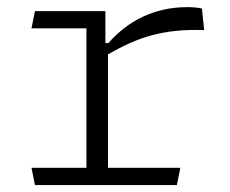

<svg xmlns="http://www.w3.org/2000/svg" viewBox="-20 -532 660 552"><path d="M283 -500H80.5L70.5 -450.5H228.5V-49.5H70.5L80.5 0H488.5L498.5 -49.5H290.5V-375.5C376.5 -425.5 450 -449.5 567 -445.5L560.5 -507.5C546.5 -510.5 533 -511.5 518.5 -511.5C423.5 -511.5 347.5 -472 291.5 -408H283Z"/></svg>

Font: Monaspace Argon ExtraLight
Style: Regular
Weight: 200
Designer: Riley Cran & the Lettermatic Team
Foundry: Lettermatic
Version: Version 1.000 (Monaspace Argon)